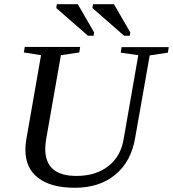

<svg xmlns="http://www.w3.org/2000/svg" viewBox="-20 -877 818 908"><path d="M634 -616 551 -628 555 -654H778L774 -628L688 -615L619 -224Q600 -112 524 -50Q450 11 334 11Q221 11 160 -36Q100 -82 100 -170Q100 -194 105 -221L174 -616L93 -629L97 -655H359L355 -629L268 -616L199 -223Q194 -195 194 -173Q194 -45 341 -45Q434 -45 493 -92Q552 -138 565 -221ZM567 -708 417 -839 420 -857H519L596 -724L594 -708ZM396 -708 246 -839 249 -857H348L425 -724L423 -708Z"/></svg>

Font: Libra Serif Modern
Style: Italic
Weight: 400
Italic angle: -12°
Designer: Stefan Peev, Context Ltd
Foundry: Stefan Peev, Context Ltd
Version: Version 1.000